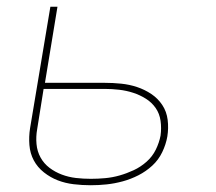

<svg xmlns="http://www.w3.org/2000/svg" viewBox="-20 -540 640 568"><path d="M248 8Q223 8 198 5Q173 2 151 -6.5Q129 -15 110 -30Q91 -45 80 -65.5Q69 -86 67 -111Q65 -136 69 -161L129 -520H150L113 -295H289Q314 -295 338.5 -292.5Q363 -290 385.5 -282.5Q408 -275 427.5 -262Q447 -249 460 -229.5Q473 -210 476 -185.5Q479 -161 475 -136Q471 -113 460 -90Q449 -67 430.5 -50Q412 -33 389.5 -21.5Q367 -10 343 -3.5Q319 3 295.5 5.5Q272 8 248 8ZM249 -11Q270 -11 291.5 -13Q313 -15 334 -21Q355 -27 375.5 -36.5Q396 -46 413.5 -61.5Q431 -77 441 -97.5Q451 -118 455 -139Q458 -161 455 -182.5Q452 -204 440.5 -220.5Q429 -237 411.5 -248Q394 -259 374 -265.5Q354 -272 332.5 -274.5Q311 -277 289 -277H109L90 -158Q86 -136 88 -114Q90 -92 100 -74Q110 -56 126.5 -43.5Q143 -31 163 -23.5Q183 -16 204.5 -13.5Q226 -11 249 -11Z"/></svg>

Font: Iosevka SS04 Thin Extended
Style: Italic
Weight: 100
Width: 7
Italic angle: -9°
Monospace: yes
Designer: Belleve Invis
Foundry: Belleve Invis
Version: Version 19.0.0; ttfautohint (v1.8.4)